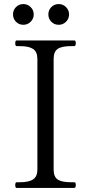

<svg xmlns="http://www.w3.org/2000/svg" viewBox="-20 -925 448 945"><path d="M62 0Q55 0 55 -14Q55 -28 62 -28H78Q123 -28 143.5 -42.5Q164 -57 164 -90V-635Q164 -670 143 -684Q122 -698 78 -698H62Q55 -698 55 -712Q55 -726 62 -726H345Q350 -726 351.5 -722.5Q353 -719 353 -712Q353 -698 345 -698H330Q283 -698 263.5 -684Q244 -670 244 -635V-90Q244 -55 264 -41.5Q284 -28 330 -28H345Q350 -28 351.5 -24.5Q353 -21 353 -14Q353 0 345 0ZM95 -905Q73 -905 58.5 -890Q44 -875 44 -854Q44 -833 58.5 -818Q73 -803 95 -803Q116 -803 131 -818Q146 -833 146 -854Q146 -875 131 -890Q116 -905 95 -905ZM269 -905Q247 -905 232.5 -890Q218 -875 218 -854Q218 -833 232.5 -818Q247 -803 269 -803Q290 -803 305 -818Q320 -833 320 -854Q320 -875 305 -890Q290 -905 269 -905Z"/></svg>

Font: Shippori Mincho
Style: Regular
Weight: 400
Designer: FONTDASU
Foundry: FONTDASU / Google Inc. / but / Adobe
Version: Version 3.110; ttfautohint (v1.8.3)